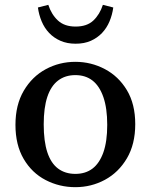

<svg xmlns="http://www.w3.org/2000/svg" viewBox="-20 -762 624 795"><path d="M292 13Q226 13 169 -16.5Q112 -46 78 -104Q44 -162 44 -245Q44 -328 78.5 -386.5Q113 -445 169.5 -475.5Q226 -506 292 -506Q357 -506 414 -476Q471 -446 505.5 -388.5Q540 -331 540 -248Q540 -165 505.5 -106.5Q471 -48 414.5 -17.5Q358 13 292 13ZM292 -42Q334 -42 363 -64Q392 -86 408 -131Q424 -176 424 -245Q424 -314 408 -360Q392 -406 363 -428.5Q334 -451 292 -451Q250 -451 220.5 -428.5Q191 -406 176 -361Q161 -316 161 -247Q161 -177 176 -131.5Q191 -86 220.5 -64Q250 -42 292 -42ZM137 -731 180 -742Q193 -702 220 -677Q247 -652 293 -652Q340 -652 366.5 -677Q393 -702 406 -742L449 -731Q445 -701 433.5 -673.5Q422 -646 402.5 -625.5Q383 -605 356 -593Q329 -581 293 -581Q258 -581 230.5 -593Q203 -605 183.5 -625.5Q164 -646 152.5 -673.5Q141 -701 137 -731Z"/></svg>

Font: Source Serif 4 Medium
Style: Regular
Weight: 500
Designer: Frank Grießhammer
Foundry: Adobe Systems Incorporated
Version: Version 4.004;hotconv 1.0.116;makeotfexe 2.5.65601